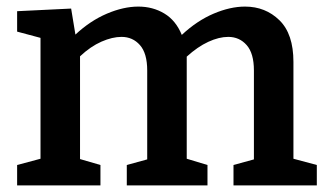

<svg xmlns="http://www.w3.org/2000/svg" viewBox="-20 -563 994 583"><path d="M285 -62V0H32V-62L103 -81V-448L32 -467V-529L196 -537L209 -458Q254 -500 304.5 -521.5Q355 -543 400 -543Q444 -543 479 -522Q514 -501 532 -457Q578 -500 628.5 -521.5Q679 -543 724 -543Q786 -543 828.5 -501.5Q871 -460 871 -375V-81L942 -62V0H689V-62L751 -79V-349Q751 -401 729 -426Q707 -451 673 -451Q645 -451 612.5 -436Q580 -421 547 -391Q547 -386 547 -380V-81L610 -62V0H365V-62L427 -79V-349Q427 -401 405 -426Q383 -451 349 -451Q321 -451 288 -436.5Q255 -422 223 -392V-80Z"/></svg>

Font: Bitter SemiBold
Style: Regular
Weight: 600
Designer: Sol Matas, and Bitter project Authors
Foundry: Sol Matas
Version: Version 2.001